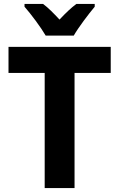

<svg xmlns="http://www.w3.org/2000/svg" viewBox="-20 -951 603 971"><path d="M211 -771H353C377 -813 428 -880 459 -917V-931H366C338 -910 313 -886 281 -852C251 -884 225 -911 198 -931H104V-917C136 -881 188 -811 211 -771ZM206 0H357V-582H540V-714H23V-582H206Z"/></svg>

Font: Noto Sans Mono SemiCondensed ExtraBold
Style: Regular
Weight: 800
Width: 4
Designer: Monotype Design Team
Foundry: Monotype Imaging Inc.
Version: Version 2.014